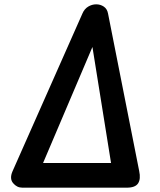

<svg xmlns="http://www.w3.org/2000/svg" viewBox="-20 -867 740 887"><path d="M83 0Q58 0 40.5 -21Q23 -42 38 -76L361 -805Q370 -826 387.5 -836.5Q405 -847 424.5 -847Q444 -847 459.5 -836.5Q475 -826 479 -805L623 -77Q631 -40 618 -20Q605 0 566 0ZM179 -114H493L407 -650Z"/></svg>

Font: Pacifico
Style: Regular
Weight: 400
Designer: Vernon Adams
Foundry: Vernon Adams
Version: Version 3.010; ttfautohint (v1.8.4.7-5d5b)